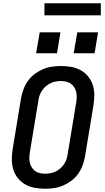

<svg xmlns="http://www.w3.org/2000/svg" viewBox="-20 -1147 640 1175"><path d="M256 8Q224 8 193 2.5Q162 -3 136 -17.5Q110 -32 90.5 -55.5Q71 -79 62 -107.5Q53 -136 52.5 -168Q52 -200 57 -232L109 -547Q114 -574 124 -601Q134 -628 151 -652Q168 -676 192 -694Q216 -712 243 -723.5Q270 -735 298 -739Q326 -743 353 -743Q385 -743 416 -737.5Q447 -732 473.5 -717.5Q500 -703 519 -679.5Q538 -656 547.5 -627.5Q557 -599 557 -567Q557 -535 552 -503L500 -188Q495 -161 485 -134Q475 -107 458 -83Q441 -59 417 -41Q393 -23 366 -11.5Q339 0 311 4Q283 8 256 8ZM257 -84Q273 -84 289 -87Q305 -90 320.5 -97.5Q336 -105 349 -116.5Q362 -128 371.5 -142Q381 -156 386.5 -171.5Q392 -187 394 -203L446 -518Q449 -535 449.5 -551.5Q450 -568 446.5 -583.5Q443 -599 434.5 -612.5Q426 -626 413.5 -635Q401 -644 385 -647.5Q369 -651 352 -651Q336 -651 320 -648Q304 -645 288.5 -637.5Q273 -630 260 -618.5Q247 -607 237.5 -593Q228 -579 222.5 -563.5Q217 -548 215 -532L163 -217Q160 -200 159.5 -183.5Q159 -167 162.5 -151.5Q166 -136 174.5 -122.5Q183 -109 195.5 -100Q208 -91 224 -87.5Q240 -84 257 -84ZM559 -821H431L453 -949H580ZM329 -821H201L223 -949H350ZM252 -1053V-1127H597V-1053Z"/></svg>

Font: Iosevka SS04 Semibold Extended
Style: Italic
Weight: 600
Width: 7
Italic angle: -9°
Monospace: yes
Designer: Belleve Invis
Foundry: Belleve Invis
Version: Version 19.0.0; ttfautohint (v1.8.4)